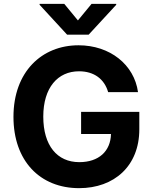

<svg xmlns="http://www.w3.org/2000/svg" viewBox="-20 -974 801 1004"><path d="M545.5 -492.2H701.7C681.8 -636 555 -737.2 390.6 -737.2C198.5 -737.2 50.4 -598.7 50.4 -362.9C50.4 -132.8 188.9 9.9 393.8 9.9C577.4 9.9 708.5 -106.2 708.5 -297.6V-389.2H404.1V-273.4H560.4C558.2 -183.2 496.8 -126.1 394.5 -126.1C279.1 -126.1 206.3 -212.4 206.3 -364.3C206.3 -515.6 282 -601.2 393.1 -601.2C472.3 -601.2 525.9 -560.4 545.5 -492.2ZM187.1 -948.9 331 -792.6H443.5L587.7 -948.9V-953.8H458.8L387.4 -867.2L316.1 -953.8H187.1Z"/></svg>

Font: Magic Ui Pro
Style: Bold
Weight: 700
Designer: Stefan Endress, Andreas Faust
Version: Version 1.000;FEAKit 1.0